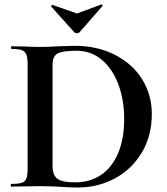

<svg xmlns="http://www.w3.org/2000/svg" viewBox="-20 -831 745 855"><path d="M250 1Q234 0 210.5 -1Q187 -2 158 -2L84 -1Q64 0 30 0Q28 0 28 -6Q28 -12 30 -12Q62 -12 77 -17Q92 -22 97.5 -36.5Q103 -51 103 -81V-544Q103 -574 97.5 -588Q92 -602 77.5 -607.5Q63 -613 32 -613Q29 -613 29 -619Q29 -625 32 -625L85 -624Q131 -622 158 -622Q199 -622 242 -625Q294 -627 312 -627Q413 -627 491.5 -587Q570 -547 613 -478Q656 -409 656 -323Q656 -226 611.5 -151.5Q567 -77 491.5 -36.5Q416 4 326 4Q294 4 250 1ZM533 -301Q533 -386 507 -455.5Q481 -525 433 -565Q385 -605 322 -605Q260 -605 237 -593Q214 -581 214 -542V-92Q214 -52 235 -35.5Q256 -19 316 -19Q380 -19 429 -51.5Q478 -84 505.5 -148Q533 -212 533 -301ZM208 -804Q208 -806 210.5 -808Q213 -810 214 -809L323 -771L431 -811H432Q435 -811 436.5 -808.5Q438 -806 436 -804L334 -687Q330 -683 323 -683Q315 -683 311 -687L208 -802Z"/></svg>

Font: Cormorant Infant
Style: Bold
Weight: 700
Designer: Christian Thalmann (Catharsis Fonts)
Foundry: Catharsis Fonts
Version: Version 4.000